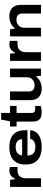

<svg xmlns="http://www.w3.org/2000/svg" viewBox="1252 -1971 731 3275"><g transform="rotate(-90 1617.5 -333.5)"><path d="M66.3 0V-527.4H187.6L198.5 -440.5H205.7Q217.8 -467.8 236.6 -490.5Q255.4 -513.2 283.3 -526.4Q311.3 -539.7 346 -539.7Q363.8 -539.7 379.7 -536.4Q395.5 -533.2 406.9 -529V-400.3H347.4Q312.3 -400.3 287.4 -389.8Q262.6 -379.2 246.1 -359.6Q229.7 -340 221.9 -313.9Q214.1 -287.9 214.1 -255.8V0Z M749.8 12Q654.4 12 587.2 -17.5Q520 -47 484.1 -108Q448.3 -169 448.3 -263.2Q448.3 -357.2 483.6 -418.2Q519 -479.2 585.6 -509.3Q652.3 -539.4 746 -539.4Q839.1 -539.4 903.4 -509.9Q967.7 -480.4 1000.7 -421Q1033.7 -361.6 1033.7 -271V-230.3H600.9Q602.7 -184.2 620.2 -154Q637.7 -123.8 670.8 -109.7Q703.9 -95.7 752.1 -95.7Q775.4 -95.7 798.8 -101.3Q822.1 -106.9 840.7 -117.7Q859.3 -128.4 871.4 -145.6Q883.5 -162.7 884 -184.5H1032.1Q1032.1 -138.9 1012.1 -102.5Q992.1 -66.2 955.1 -40.6Q918.1 -15 866.1 -1.5Q814.2 12 749.8 12ZM601.9 -321.3H879.4Q879.4 -349.7 869.7 -370.4Q859.9 -391.1 842.1 -405Q824.3 -419 800.5 -425.5Q776.7 -432 748.8 -432Q705.1 -432 673.6 -419.3Q642.1 -406.7 624.5 -382.1Q606.9 -357.5 601.9 -321.3Z M1340.2 12Q1284 12 1248.8 -5Q1213.7 -22 1197.2 -56Q1180.7 -90 1180.7 -140.7V-415.8H1097V-527.4H1185.8L1214.7 -679.4H1328.3V-527.4H1448.6V-415.8H1328.3V-161.9Q1328.3 -131.3 1341.4 -115.5Q1354.4 -99.6 1390.1 -99.6H1448.6V-5.4Q1435.9 -0.4 1416.3 3.3Q1396.7 7 1376.2 9.5Q1355.8 12 1340.2 12Z M1746.7 12Q1650.9 12 1598.9 -36.8Q1546.9 -85.7 1546.9 -189.3V-527.4H1694.5V-212.9Q1694.5 -184.5 1702 -164.6Q1709.4 -144.7 1723.4 -132.4Q1737.3 -120.1 1757.6 -114.4Q1777.9 -108.7 1802.8 -108.7Q1839 -108.7 1869.5 -124.8Q1899.9 -141 1918.4 -169.3Q1936.9 -197.7 1936.9 -234.9V-527.4H2084.7V0H1964.1L1953.7 -80.7H1945.7Q1922.7 -49.7 1891.3 -28.9Q1859.8 -8.2 1822.9 1.9Q1786 12 1746.7 12Z M2217.3 0V-527.4H2338.6L2349.5 -440.5H2356.7Q2368.8 -467.8 2387.6 -490.5Q2406.4 -513.2 2434.3 -526.4Q2462.3 -539.7 2497 -539.7Q2514.8 -539.7 2530.7 -536.4Q2546.5 -533.2 2557.9 -529V-400.3H2498.4Q2463.3 -400.3 2438.4 -389.8Q2413.6 -379.2 2397.1 -359.6Q2380.7 -340 2372.9 -313.9Q2365.1 -287.9 2365.1 -255.8V0Z M2634.3 0V-527.4H2755.6L2766.5 -446.8H2774.5Q2797.7 -478 2829 -498.7Q2860.4 -519.4 2897.1 -529.4Q2933.8 -539.4 2972 -539.4Q3036 -539.4 3080.5 -518.1Q3125 -496.7 3148.5 -452.3Q3172 -408 3172 -338.2V0H3024.4V-314.5Q3024.4 -342.9 3017 -362.8Q3009.5 -382.7 2995.6 -395Q2981.7 -407.3 2961.5 -413Q2941.3 -418.7 2916.2 -418.7Q2879.9 -418.7 2849.5 -402.6Q2819 -386.5 2800.6 -358.2Q2782.1 -330 2782.1 -292.6V0Z"/></g></svg>

Font: Archivo SemiBold SemiExpanded
Style: Regular
Weight: 600
Width: 6
Version: Version 2.001